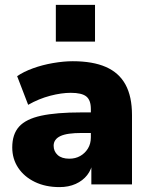

<svg xmlns="http://www.w3.org/2000/svg" viewBox="-20 -753 608 784"><path d="M223 11Q166 11 122.5 -10Q79 -31 54.5 -67.5Q30 -104 30 -151Q30 -205 58 -236Q86 -267 148 -280.5Q210 -294 313 -294H368V-210H313Q284 -210 262.5 -207Q241 -204 227 -197.5Q213 -191 206 -181Q199 -171 199 -158Q199 -135 215.5 -120Q232 -105 263 -105Q288 -105 307.5 -116Q327 -127 339 -146.5Q351 -166 351 -192V-308Q351 -344 332.5 -359Q314 -374 269 -374Q231 -374 185 -362Q139 -350 95 -325L50 -442Q76 -460 114.5 -474Q153 -488 196.5 -495.5Q240 -503 277 -503Q359 -503 412.5 -479.5Q466 -456 492.5 -407.5Q519 -359 519 -283V0H353V-93H359Q354 -61 336 -38Q318 -15 289 -2Q260 11 223 11ZM208 -583V-733H368V-583Z"/></svg>

Font: Nunito Sans 12pt ExtraLight 12pt Black
Style: Regular
Weight: 900
Version: Version 3.101;gftools[0.9.27]